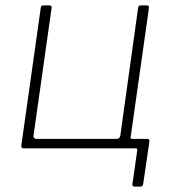

<svg xmlns="http://www.w3.org/2000/svg" viewBox="-20 -550 628 712"><path d="M67 0Q58 0 59 -10L131 -520Q132 -526 134 -528Q136 -530 143 -530H160Q168 -530 170 -528Q172 -526 171 -518L104 -45Q104 -41 107 -38Q110 -35 114 -35H414Q419 -35 422 -38.5Q425 -42 426 -46L492 -520Q493 -526 495 -528Q497 -530 504 -530H521Q529 -530 531 -528Q533 -526 532 -518L460 -10Q459 0 450 0ZM480 142Q470 142 471 133L489 7Q490 0 483 0H439L444 -35H463L464 -42Q463 -35 470 -35H526Q535 -35 534 -25L511 132Q510 137 508 139.5Q506 142 501 142Z"/></svg>

Font: Libre Franklin Thin
Style: Italic
Weight: 100
Italic angle: -8°
Designer: Pablo Impallari, Rodrigo Fuenzalida, Nhung Nguyen
Foundry: Impallari Type
Version: Version 3.000